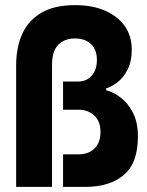

<svg xmlns="http://www.w3.org/2000/svg" viewBox="-20 -729 573 749"><path d="M226 0V-127H287Q325 -127 348.5 -149.5Q372 -172 372 -215Q372 -256 347.5 -278.5Q323 -301 287 -301H226V-411H285Q317 -411 337.5 -433.5Q358 -456 358 -495Q358 -535 335 -557Q312 -579 272 -579Q232 -579 207.5 -554.5Q183 -530 183 -476V0H43V-475Q43 -543 66.5 -596Q90 -649 141 -679Q192 -709 272 -709Q340 -709 389.5 -687.5Q439 -666 466.5 -627.5Q494 -589 494 -535Q494 -489 477.5 -457Q461 -425 437.5 -407.5Q414 -390 394 -384V-377Q422 -370 450.5 -348.5Q479 -327 498.5 -289.5Q518 -252 518 -197Q518 -92 462.5 -46Q407 0 314 0Z"/></svg>

Font: Phudu Light SemiBold
Style: Regular
Weight: 600
Version: Version 1.005;gftools[0.9.23]